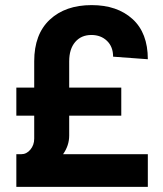

<svg xmlns="http://www.w3.org/2000/svg" viewBox="-20 -732 637 752"><path d="M339 -712Q439 -712 499 -657.5Q559 -603 559 -500L423 -510Q423 -549 399 -572Q375 -595 338 -595Q298 -595 274.5 -567.5Q251 -540 251 -492V-389H455V-279H251V-201Q251 -162 227 -128H559V0H44V-128H63Q84 -128 99 -146Q114 -164 114 -189V-279H44V-389H114V-492Q114 -598 175 -655Q236 -712 339 -712Z"/></svg>

Font: Oak Sans
Style: Bold
Weight: 700
Designer: Erik Kennedy, Walven
Foundry: Erik Kennedy, Walven
Version: Version 1.000